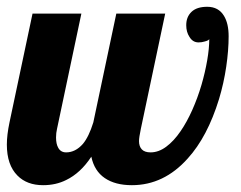

<svg xmlns="http://www.w3.org/2000/svg" viewBox="-28 -540 709 566"><path d="M23.4 -22.5Q-7.8 -53.7 -7.8 -113.8Q-7.8 -142.1 0 -179.2L67.9 -500H211.9L140.1 -160.2Q137.2 -147.9 137.2 -134.8Q137.2 -115.7 143.6 -104.5Q150.9 -90.8 167 -90.8Q194.3 -90.8 216.3 -115.7Q233.9 -136.7 247.1 -179.2L314.9 -500H459L387.2 -160.2Q381.8 -134.8 381.8 -124Q381.8 -108.4 390.1 -99.6Q398.4 -90.8 416 -90.8Q439.5 -90.8 461.9 -107.4Q484.4 -124 504.4 -153.3Q522.9 -180.2 538.8 -215.8Q554.7 -251.5 565.9 -289.6Q576.7 -326.7 582.8 -362.1Q588.9 -397.5 588.9 -424.8Q586.9 -420.4 574.7 -417.5Q566.9 -415 557.1 -415Q540 -415 530.3 -431.6Q521 -445.8 521 -465.8Q521 -490.2 536.6 -505.1Q552.2 -520 583 -520Q616.2 -520 632.3 -493.2Q646 -470.7 646 -433.1Q646 -391.6 638.9 -343.3Q631.8 -294.9 617.7 -248Q583.5 -136.7 525.4 -72.8Q455.1 5.9 360.8 5.9Q311.5 5.9 280.8 -15.1Q250 -36.1 241.2 -78.1Q209.5 -29.8 167 -9.3Q136.7 5.9 99.1 5.9Q51.3 5.9 23.4 -22.5Z"/></svg>

Font: Pattaya
Style: Regular
Weight: 400
Designer: Pablo Impallari / Thai characters Designed by Thanarat Vachiruckul and Suppakit Chalermlarp
Foundry: Pablo Impallari
Version: Version 2.000